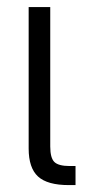

<svg xmlns="http://www.w3.org/2000/svg" viewBox="-20 -536 251 556"><path d="M179.2 0Q117.2 0 90.1 -24.9Q63 -49.8 63 -106V-515.6H125.5V-111.8Q125.5 -78.6 137.5 -66.9Q149.4 -55.2 182.1 -55.2H198.7V0Z"/></svg>

Font: Inter Display Light
Style: Regular
Weight: 300
Designer: Rasmus Andersson
Foundry: rsms
Version: Version 4.000;git-a52131595